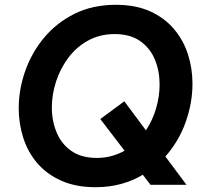

<svg xmlns="http://www.w3.org/2000/svg" viewBox="-20 -770 862 800"><path d="M378 10Q296 10 235.5 -17Q175 -44 135.5 -90Q96 -136 77 -195.5Q58 -255 58 -319Q58 -396 84.5 -472.5Q111 -549 162.5 -611.5Q214 -674 289.5 -712Q365 -750 463 -750Q545 -750 605 -723Q665 -696 704.5 -649.5Q744 -603 763 -544Q782 -485 782 -421Q782 -341 753.5 -261Q725 -181 669 -118L757 0H607L575 -42Q534 -17 484.5 -3.5Q435 10 378 10ZM383 -112Q416 -112 445 -120Q474 -128 499 -142L398 -274L498 -348L588 -227Q616 -269 630.5 -319Q645 -369 645 -418Q645 -474 625.5 -521.5Q606 -569 564.5 -598.5Q523 -628 458 -628Q396 -628 347 -601Q298 -574 264.5 -529Q231 -484 213.5 -430Q196 -376 196 -322Q196 -266 216 -218Q236 -170 277.5 -141Q319 -112 383 -112Z"/></svg>

Font: Be Vietnam Pro SemiBold
Style: Italic
Weight: 600
Italic angle: -12°
Designer: Lam Bao, Tony Le, Vietanh Nguyen
Foundry: Yellow Type Foundry
Version: Version 1.002; ttfautohint (v1.8.3)